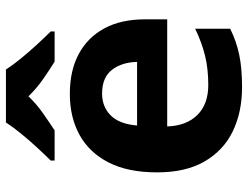

<svg xmlns="http://www.w3.org/2000/svg" viewBox="-112 -694 816 631"><g transform="rotate(-90 295.5 -378.0)"><path d="M303 -556Q379 -556 433.5 -527Q488 -498 518 -443Q548 -388 548 -308V-236H196Q198 -173 233.5 -137Q269 -101 332 -101Q385 -101 428 -111.5Q471 -122 517 -144V-29Q477 -9 432.5 0.5Q388 10 325 10Q243 10 180 -20.5Q117 -51 81 -113Q45 -175 45 -269Q45 -365 77.5 -428.5Q110 -492 168 -524Q226 -556 303 -556ZM304 -450Q261 -450 232.5 -422Q204 -394 199 -335H408Q407 -385 382 -417.5Q357 -450 304 -450ZM383 -766Q397 -744 419.5 -716.5Q442 -689 466 -663Q490 -637 508 -619V-606H409Q383 -622 352 -643.5Q321 -665 295 -692Q269 -665 239 -644Q209 -623 183 -606H84V-619Q103 -638 126.5 -663.5Q150 -689 172.5 -716.5Q195 -744 209 -766Z"/></g></svg>

Font: Noto Sans Javanese
Style: Regular
Weight: 400
Designer: Monotype Design Team
Foundry: Monotype Imaging Inc.
Version: Version 2.004